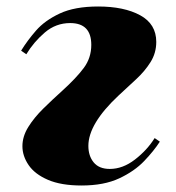

<svg xmlns="http://www.w3.org/2000/svg" viewBox="-20 -557 542 591"><path d="M45 -401Q64 -432 91 -463Q118 -494 164 -515.5Q210 -537 282 -537Q362 -537 411.5 -510Q461 -483 461 -428Q461 -394 443.5 -366Q426 -338 399.5 -313.5Q373 -289 345 -263Q252 -176 252 -108Q252 -77 268.5 -57Q285 -37 318 -37Q358 -37 395.5 -66Q433 -95 456 -132L472 -121Q454 -93 424 -61.5Q394 -30 347 -8Q300 14 231 14Q168 14 127.5 -3.5Q87 -21 68 -49Q49 -77 49 -107Q49 -137 67 -166Q85 -195 113.5 -223Q142 -251 172 -278Q215 -317 238 -348Q261 -379 261 -419Q261 -486 196 -486Q152 -486 118 -457Q84 -428 61 -390Z"/></svg>

Font: Literata 72pt Black
Style: Italic
Weight: 900
Italic angle: -2°
Designer: Latin by Veronika Burian and Jose Scaglione. Greek by Irene Vlachou. Cyrillic by Vera Evstafieva
Foundry: TypeTogether
Version: Version 3.002